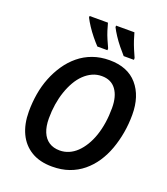

<svg xmlns="http://www.w3.org/2000/svg" viewBox="-167 -1053 1026 1179"><g transform="rotate(20 346.0 -464.0)"><path d="M312 10Q231 10 175.5 -23.5Q120 -57 91.5 -117.5Q63 -178 63 -260Q63 -318 72.5 -375Q82 -432 102.5 -483.5Q123 -535 153 -579Q183 -623 223 -656Q263 -689 313 -707Q363 -725 422 -725Q541 -725 604 -652Q667 -579 667 -457Q667 -397 657 -339.5Q647 -282 628 -229.5Q609 -177 580 -133.5Q551 -90 511.5 -57.5Q472 -25 422.5 -7.5Q373 10 312 10ZM322 -99Q353 -99 381 -111Q409 -123 432.5 -145.5Q456 -168 475.5 -200Q495 -232 508.5 -271.5Q522 -311 529 -357Q536 -403 536 -454Q536 -530 504 -573.5Q472 -617 411 -617Q378 -617 349.5 -604Q321 -591 296.5 -567.5Q272 -544 253 -511Q234 -478 220.5 -438.5Q207 -399 200 -354.5Q193 -310 193 -262Q193 -210 208 -173.5Q223 -137 252 -118Q281 -99 322 -99ZM494 -778Q476 -798 454.5 -824.5Q433 -851 415 -878.5Q397 -906 386 -928V-938H506Q512 -915 520.5 -889.5Q529 -864 539.5 -839Q550 -814 561 -790V-778ZM322 -778Q303 -798 281.5 -824.5Q260 -851 242 -878.5Q224 -906 213 -928V-938H333Q339 -915 347 -889.5Q355 -864 366 -839Q377 -814 388 -790V-778Z"/></g></svg>

Font: Noto Sans Display SemiBold
Style: Italic
Weight: 600
Italic angle: -12°
Designer: Monotype Design Team
Foundry: Monotype Imaging Inc.
Version: Version 2.003